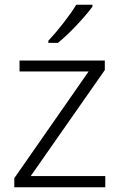

<svg xmlns="http://www.w3.org/2000/svg" viewBox="-20 -786 503 806"><path d="M368 -758V-766H300C274 -722 220 -654 183 -615V-606H223C273 -646 338 -717 368 -758ZM422 0V-47H109L420 -492V-532H62V-486H352L40 -38V0Z"/></svg>

Font: Noto Sans Ethiopic Light
Style: Regular
Weight: 300
Designer: Monotype Design Team
Foundry: Monotype Imaging Inc.
Version: Version 2.102